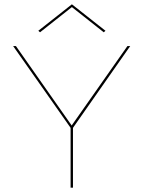

<svg xmlns="http://www.w3.org/2000/svg" viewBox="-20 -872 666 892"><path d="M319 -278V0H308V-278L41 -658H54L313 -289L572 -658H585ZM462 -722 314 -839 166 -722 158 -729 314 -852 470 -729Z"/></svg>

Font: Ysabeau Hairline
Style: Regular
Weight: 100
Designer: Christian Thalmann (Catharsis Fonts)
Version: Version 0.003